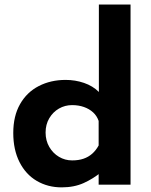

<svg xmlns="http://www.w3.org/2000/svg" viewBox="-20 -809 663 841"><path d="M250 11.7Q189.5 11.7 141.1 -16.6Q92.8 -44.9 65.4 -99.1Q38.1 -153.3 38.1 -226.6Q38.1 -300.8 67.9 -353Q97.7 -405.3 149.9 -432.1Q202.1 -459 267.6 -459Q309.6 -459 348.1 -445.8Q386.7 -432.6 413.1 -406.2V-362.3V-789.1H551.8V0H412.1V-85L422.9 -54.7Q388.7 -26.4 346.7 -7.3Q304.7 11.7 250 11.7ZM295.9 -106.4Q324.2 -106.4 345.7 -113.8Q367.2 -121.1 383.8 -135.7Q400.4 -150.4 412.1 -171.9V-279.3Q404.3 -301.8 387.7 -316.9Q371.1 -332 347.7 -340.3Q324.2 -348.6 295.9 -348.6Q264.6 -348.6 238.3 -333.5Q211.9 -318.4 195.8 -291Q179.7 -263.7 179.7 -228.5Q179.7 -193.4 195.8 -165.5Q211.9 -137.7 238.3 -122.1Q264.6 -106.4 295.9 -106.4Z"/></svg>

Font: Josefin Sans CFJ
Style: Bold
Weight: 700
Designer: Santiago Orozco
Foundry: Typemade
Version: Version 2.001